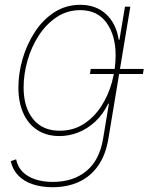

<svg xmlns="http://www.w3.org/2000/svg" viewBox="-20 -574 626 810"><path d="M201.7 215.8Q155.8 215.8 118.7 203.6Q81.5 191.4 57.4 166.7Q33.2 142.1 25.4 106L47.9 98.1Q54.7 130.4 75.9 151.4Q97.2 172.4 129.6 182.9Q162.1 193.4 202.6 193.4Q288.6 193.4 344.2 147.7Q399.9 102.1 415 10.7L439.5 -136.7H436.5Q414.6 -91.3 381.6 -60.8Q348.6 -30.3 309.8 -15.1Q271 0 231 0Q176.3 0 137.5 -25.4Q98.6 -50.8 78.1 -96.9Q57.6 -143.1 57.6 -204.6Q57.6 -264.6 75.4 -325.9Q93.3 -387.2 127 -439Q160.6 -490.7 209.2 -522.2Q257.8 -553.7 319.3 -553.7Q352.5 -553.7 379.9 -543.5Q407.2 -533.2 428 -513.9Q448.7 -494.6 462.2 -467.5Q475.6 -440.4 481 -406.2H483.9L507.3 -545.9H529.8L437 12.7Q425.8 79.6 394 125Q362.3 170.4 313.5 193.1Q264.6 215.8 201.7 215.8ZM231.4 -22.5Q288.6 -22.5 332.5 -50.5Q376.5 -78.6 406.7 -125Q437 -171.4 452.4 -227.8Q467.8 -284.2 467.8 -340.8Q467.8 -424.8 429.4 -478Q391.1 -531.2 318.8 -531.2Q263.2 -531.2 219 -501.7Q174.8 -472.2 143.6 -424.1Q112.3 -376 95.9 -318.4Q79.6 -260.7 79.6 -205.1Q79.6 -121.6 119.4 -72Q159.2 -22.5 231.4 -22.5ZM359.4 -261.7 362.8 -283.2H586.4L583 -261.7Z"/></svg>

Font: Inter Thin
Style: Italic
Weight: 250
Italic angle: -9.3988°
Designer: Rasmus Andersson
Foundry: rsms
Version: Version 4.001;git-66647c0bb